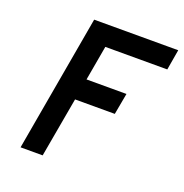

<svg xmlns="http://www.w3.org/2000/svg" viewBox="-126 -813 886 926"><g transform="rotate(20 316.5 -350.0)"><path d="M78.5 0 201.5 -700H633L615 -595H297L265.5 -416.5H470.5L450.5 -307H246.5L192 0Z"/></g></svg>

Font: Overpass SemiBold
Style: Italic
Weight: 600
Italic angle: -10°
Designer: Delve Withrington, Dave Bailey, Thomas Jockin
Foundry: Delve Fonts LLC
Version: Version 4.000